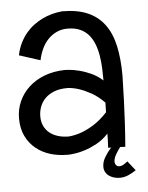

<svg xmlns="http://www.w3.org/2000/svg" viewBox="-50 -585 575 746"><g transform="rotate(-5 238.0 -212.0)"><path d="M451.2 96.2Q436 106.4 420.2 113.3Q404.3 120.1 387.2 120.1Q375.5 120.1 364.7 116.9Q354 113.8 345.5 107.7Q336.9 101.6 332 92.5Q327.1 83.5 327.1 71.8Q327.1 53.2 338.4 34.4Q349.6 15.6 363.8 0H352.1Q353 -14.2 353.5 -27.8Q354 -41.5 354 -55.2Q332 -31.7 307.6 -18.6Q283.2 -5.4 261.2 1.5Q235.8 9.8 210.9 12.2Q205.6 13.2 200.9 13.2Q196.3 13.2 190.9 13.2Q156.7 13.2 125.5 3.7Q94.2 -5.9 70.1 -25.4Q45.9 -44.9 31.5 -74.5Q17.1 -104 17.1 -144Q17.1 -179.2 31 -210.2Q44.9 -241.2 70.1 -264.4Q95.2 -287.6 130.9 -301.3Q166.5 -314.9 210 -315.9Q211.4 -315.9 226.6 -314.9Q241.7 -314 263.4 -308.8Q285.2 -303.7 310.3 -292.7Q335.4 -281.7 356.9 -262.2Q356.9 -284.2 356 -308.6Q355 -333 351.3 -356.7Q347.7 -380.4 339.8 -401.9Q332 -423.3 318.6 -439.7Q305.2 -456.1 284.7 -465.6Q264.2 -475.1 234.9 -475.1Q211.9 -475.1 192.9 -466.3Q173.8 -457.5 159.2 -442.4Q144.5 -427.2 134.8 -406.5Q125 -385.7 120.1 -361.8L38.1 -388.2Q43.9 -416 54.9 -437.5Q65.9 -459 79.8 -475.1Q93.8 -491.2 109.6 -502.7Q125.5 -514.2 141.1 -522Q177.7 -540 220.2 -543.9Q278.8 -543.9 319.3 -526.4Q359.9 -508.8 385 -474.6Q410.2 -440.4 421.1 -390.1Q432.1 -339.8 432.1 -273.9Q431.2 -224.6 429.2 -175.8Q428.2 -154.8 427.2 -131.8Q426.3 -108.9 425 -85.7Q423.8 -62.5 422.1 -40Q420.4 -17.6 418.9 2L398.9 1Q389.2 13.7 380.6 28.6Q372.1 43.5 372.1 56.2Q372.1 63.5 376.7 69.3Q381.3 75.2 389.2 75.2Q397.9 75.2 406.5 70.1Q415 64.9 421.9 59.1ZM356 -138.2Q356 -147.9 356.4 -157.5Q356.9 -167 356.9 -175.8Q331.1 -202.1 305.9 -215.8Q280.8 -229.5 260.3 -236.3Q236.8 -244.1 214.8 -245.1Q184.6 -245.1 162.8 -236.6Q141.1 -228 127.2 -213.9Q113.3 -199.7 106.7 -181.6Q100.1 -163.6 100.1 -144Q100.1 -124 107.4 -107.9Q114.7 -91.8 128.2 -80.6Q141.6 -69.3 160.9 -63.2Q180.2 -57.1 204.1 -57.1Q227.5 -59.1 252.9 -67.9Q274.9 -75.7 301.5 -92Q328.1 -108.4 356 -138.2Z"/></g></svg>

Font: Englebert
Style: Regular
Weight: 400
Designer: Astigmatic (AOETI)
Foundry: Astigmatic (AOETI)
Version: Version 1.000